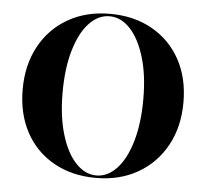

<svg xmlns="http://www.w3.org/2000/svg" viewBox="-46 -631 743 692"><g transform="rotate(5 325.0 -285.0)"><path d="M325 11.3Q237.9 11.3 172.2 -25.8Q106.5 -62.9 70.6 -129.4Q34.7 -196 34.7 -283.9Q34.7 -371.8 71 -439.1Q107.3 -506.5 173 -544.4Q238.7 -582.3 325 -582.3Q412.1 -582.3 477.8 -545.2Q543.5 -508.1 579.8 -441.9Q616.1 -375.8 616.1 -287.1Q616.1 -199.2 579.4 -131.9Q542.7 -64.5 477 -26.6Q411.3 11.3 325 11.3ZM325.8 2.4Q366.9 2.4 400 -33.1Q433.1 -68.5 452 -133.9Q471 -199.2 471 -286.3Q471 -374.2 451.2 -438.7Q431.5 -503.2 398.4 -538.3Q365.3 -573.4 324.2 -573.4Q283.1 -573.4 250 -537.9Q216.9 -502.4 198 -437.5Q179 -372.6 179 -284.7Q179 -197.6 198.8 -132.7Q218.5 -67.7 252 -32.7Q285.5 2.4 325.8 2.4Z"/></g></svg>

Font: Playfair 144pt SemiCondensed ExtraBold
Style: Regular
Weight: 800
Width: 4
Designer: Claus Eggers Sørensen
Foundry: Claus Eggers Sørensen
Version: Version 2.203